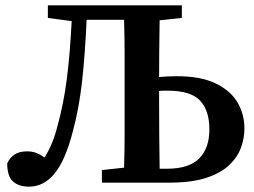

<svg xmlns="http://www.w3.org/2000/svg" viewBox="-20 -683 951 718"><path d="M159 -616V-663H660V-616L577 -607Q576 -552 575.5 -498.5Q575 -445 575 -395Q608 -398 642 -398Q730 -398 785.5 -371.5Q841 -345 867.5 -301Q894 -257 894 -202Q894 -166 881 -130.5Q868 -95 837 -65.5Q806 -36 751.5 -18Q697 0 613 0H361V-47L444 -56Q446 -118 446 -182Q446 -246 446 -310V-353Q446 -417 446 -481Q446 -545 444 -609H304Q298 -479 287 -379.5Q276 -280 253 -194Q225 -84 184.5 -34.5Q144 15 89 15Q50 15 28.5 -4.5Q7 -24 7 -72Q17 -94 35 -105.5Q53 -117 81 -117Q101 -117 116 -111Q131 -105 147 -94Q161 -117 173 -145Q185 -173 194 -208Q218 -294 230 -388.5Q242 -483 248 -604ZM575 -310Q575 -246 575.5 -181.5Q576 -117 577 -52H604Q687 -52 725 -90.5Q763 -129 763 -199Q763 -270 728 -307Q693 -344 607 -344Q598 -344 590.5 -344Q583 -344 575 -343Z"/></svg>

Font: Source Serif Pro Semibold
Style: Regular
Weight: 600
Designer: Frank Grießhammer
Foundry: Adobe Systems Incorporated
Version: Version 3.000;hotconv 1.0.109;makeotfexe 2.5.65596